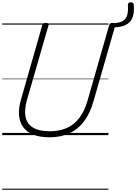

<svg xmlns="http://www.w3.org/2000/svg" viewBox="-20 -1208 1217 1716"><path d="M422 19Q335 19 276.5 -5Q218 -29 186.5 -73Q155 -117 150 -179Q145 -241 167 -316L358 -984Q361 -994 367.5 -998.5Q374 -1003 390 -1003Q404 -1003 410.5 -998.5Q417 -994 414 -983L220 -311Q196 -225 208.5 -163Q221 -101 274.5 -68Q328 -35 425 -35Q512 -35 578 -64.5Q644 -94 689.5 -154.5Q735 -215 761 -304L956 -984Q959 -994 965.5 -998.5Q972 -1003 988 -1003Q1017 -1003 1011 -983L815 -301Q785 -195 731 -123.5Q677 -52 600 -16.5Q523 19 422 19ZM1175 -1169Q1180 -1119 1172.5 -1080.5Q1165 -1042 1142.5 -1015.5Q1120 -989 1080.5 -976Q1041 -963 983 -963L993 -1000Q1048 -1003 1077.5 -1020.5Q1107 -1038 1117 -1073.5Q1127 -1109 1123 -1165Q1122 -1176 1129.5 -1181.5Q1137 -1187 1147 -1187.5Q1157 -1188 1165.5 -1183.5Q1174 -1179 1175 -1169ZM0 478H949V488H0ZM0 -20H949V0H0ZM0 -505H949V-500H0ZM0 -998H949V-988H0Z"/></svg>

Font: Playwrite AU SA Guides
Style: Regular
Weight: 400
Designer: Veronika Burian, José Scaglione
Foundry: TypeTogether
Version: Version 1.003